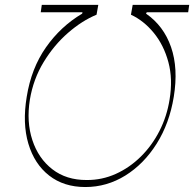

<svg xmlns="http://www.w3.org/2000/svg" viewBox="-20 -747 786 777"><path d="M88.1 -355.1Q106.5 -470.5 166 -555.4Q225.5 -640.3 312.5 -691.8L313.9 -697.4H144.9L149.1 -727.3H377.8L370.7 -687.5Q312.1 -663.4 255.3 -614Q198.5 -564.6 156.6 -495.7Q114.7 -426.8 100.9 -343.8Q86.6 -253.9 111 -179.9Q135.3 -105.8 191.9 -62Q248.6 -18.1 331 -18.5Q392.8 -18.1 448.7 -43.3Q504.6 -68.5 549.9 -113.3Q595.2 -158 625.4 -217.2Q655.5 -276.3 666.2 -343.8Q680 -426.8 661.4 -495.7Q642.8 -564.6 602.3 -614Q561.8 -663.4 509.9 -687.5L517 -727.3H745.7L741.5 -697.4H573.9L571 -691.8Q642.4 -642.4 672.2 -556.5Q702.1 -470.5 683.2 -355.1Q665.8 -247.9 614 -165.5Q562.1 -83.1 487.2 -36.6Q412.3 9.9 325.3 9.9Q238.3 9.9 178.8 -36.6Q119.3 -83.1 94.8 -165.5Q70.3 -247.9 88.1 -355.1Z"/></svg>

Font: Inter UI Thin
Style: Italic
Weight: 100
Italic angle: -9.39999°
Designer: Rasmus Andersson
Foundry: rsms
Version: 3.2;8d6f07862